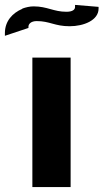

<svg xmlns="http://www.w3.org/2000/svg" viewBox="-74 -763 422 783"><path d="M-54 -617 42 -649V-654C42 -665 52 -677 76 -677C129 -677 149 -656 210 -656C267 -656 328 -680 328 -728V-735L232 -743V-734C232 -724 222 -715 197 -715C144 -715 119 -737 63 -737C47 -737 31 -733 17 -728V-727C-23 -710 -54 -677 -54 -628ZM58 0H214V-528H58Z"/></svg>

Font: Aerodynamic
Style: Bd
Weight: 500
Designer: Google
Version: Version 2.000980; 2014